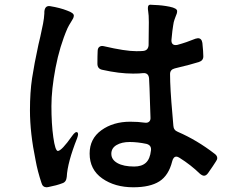

<svg xmlns="http://www.w3.org/2000/svg" viewBox="-20 -779 1040 814"><path d="M734 -220Q815 -185 890 -127Q901 -119 901 -109Q901 -102 895 -94L882 -74Q878 -68 873 -61Q868 -54 862 -45Q854 -34 845 -34Q838 -34 828 -42Q789 -80 741 -110Q733 -115 728 -115Q715 -115 710 -95Q695 -35 655.5 -10Q616 15 545 15Q467 15 413.5 -22.5Q360 -60 360 -128Q360 -191 410 -227Q460 -263 532 -263Q566 -263 593 -259Q605 -257 612 -263Q619 -269 618 -281L616 -340Q614 -414 612 -446Q610 -471 586 -469Q572 -467 544 -467Q485 -467 414 -483Q393 -487 393 -509Q393 -543 394 -562Q394 -575 401.5 -580.5Q409 -586 421 -583Q511 -562 558 -562Q577 -562 587 -563Q608 -565 610 -587L611 -685Q611 -716 608 -733Q607 -737 607 -745Q607 -759 617 -759L634 -758Q668 -757 699.5 -750.5Q731 -744 731 -732Q731 -722 725 -710Q724 -707 720 -696.5Q716 -686 714 -670Q711 -654 707 -611Q706 -600 710.5 -594Q715 -588 724 -588Q730 -588 733 -589Q770 -599 809 -615Q817 -617 819 -617Q835 -617 838 -597Q842 -559 842 -540Q842 -522 823 -516Q792 -506 721 -489Q701 -484 701 -465Q701 -404 711 -294L715 -246Q716 -227 734 -220ZM308 -218Q311 -215 311 -210Q311 -204 307 -193Q266 -90 263 -29Q261 -7 244 -2Q221 7 185 14Q182 15 178 15Q161 15 156 -3Q139 -54 131 -99Q107 -215 107 -311Q107 -388 116 -447.5Q125 -507 143 -590L151 -624Q158 -655 162.5 -678.5Q167 -702 168 -722V-729Q170 -756 192 -753Q235 -746 265 -734Q293 -724 293 -713Q293 -707 290 -701Q287 -695 283 -689Q271 -670 266 -659Q233 -583 215.5 -491.5Q198 -400 198 -329Q198 -254 206 -197Q214 -140 225 -139Q241 -139 286 -203Q300 -223 308 -218ZM620 -141Q623 -163 601 -169Q563 -177 530 -177Q496 -177 474 -164Q452 -151 452 -127Q452 -102 478 -87.5Q504 -73 549 -73Q581 -73 598.5 -89Q616 -105 620 -141Z"/></svg>

Font: Shippori Gochic B2 Bold
Style: Regular
Weight: 700
Designer: FONTDASU
Foundry: FONTDASU / Google Inc. / but / Adobe
Version: Version 1.130